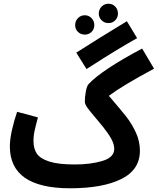

<svg xmlns="http://www.w3.org/2000/svg" viewBox="-20 -991 848 1032"><path d="M511 -918Q511 -940 526 -955.5Q541 -971 563 -971Q585 -971 599.5 -955.5Q614 -940 614 -918Q614 -897 599.5 -882Q585 -867 563 -867Q541 -867 526 -882Q511 -897 511 -918ZM384 -856Q384 -878 399 -893.5Q414 -909 436 -909Q457 -909 472 -893.5Q487 -878 487 -856Q487 -834 472 -819.5Q457 -805 436 -805Q414 -805 399 -819.5Q384 -834 384 -856ZM390 -708Q510 -785 662 -877L717 -786Q613 -728 472 -637L445 -620ZM565 -476Q627 -404 657.5 -365.5Q688 -327 710 -279.5Q732 -232 732 -181Q732 -78 631.5 -28.5Q531 21 357 21Q33 21 33 -204Q33 -242 44.5 -293Q56 -344 72 -390L184 -360Q173 -320 166.5 -291Q160 -262 160 -233Q160 -193 177.5 -166Q195 -139 244 -123Q293 -107 382 -107Q467 -107 530.5 -126Q594 -145 594 -191Q594 -216 578 -245Q562 -274 534 -309L495 -356Q465 -391 450.5 -411Q436 -431 436 -444Q436 -470 441.5 -500Q447 -530 457 -540Q529 -616 744 -730L808 -622Q640 -532 565 -476Z"/></svg>

Font: Noto Sans Arabic Cond
Style: Bold
Weight: 700
Width: 3
Designer: Nadine Chahine
Foundry: Monotype Imaging Inc.
Version: Version 1.001